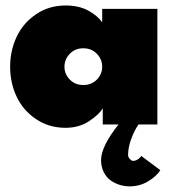

<svg xmlns="http://www.w3.org/2000/svg" viewBox="-20 -442 612 682"><path d="M345 0V-57.5Q333 -36 297 -12Q261 12 213 12Q153.5 12 107.8 -19Q62 -50 39 -98.8Q16 -147.5 16 -205Q16 -262 39 -311Q62 -360 107.8 -391.2Q153.5 -422.5 213 -422.5Q260.5 -422.5 293.8 -404.2Q327 -386 343 -362.5V-410.5H539V0H472Q458 20 446.5 50.5Q435 81 435 109Q435 116 441.2 122.8Q447.5 129.5 452 129.5Q461.5 129.5 469.8 124Q478 118.5 482 112L549.5 162.5Q535.5 184.5 506 202.2Q476.5 220 440 220Q423 220 406.2 215Q389.5 210 374 199.5Q358.5 189 348.8 170Q339 151 339 126.5Q339 78.5 401 0ZM228 -251Q209 -231.5 209 -205Q209 -178.5 228 -159.2Q247 -140 276 -140Q305 -140 324 -159.2Q343 -178.5 343 -205Q343 -231.5 324 -251Q305 -270.5 276 -270.5Q247 -270.5 228 -251Z"/></svg>

Font: League Spartan Black
Style: Regular
Weight: 900
Foundry: The League of Moveable Type
Version: Version 2.002